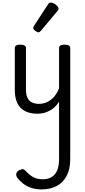

<svg xmlns="http://www.w3.org/2000/svg" viewBox="-20 -859 655 1479"><path d="M269 17Q211 17 172 -3.5Q133 -24 113.5 -64.5Q94 -105 94 -166V-489Q94 -502 104.5 -508.5Q115 -515 136 -515Q158 -515 169 -508.5Q180 -502 180 -489V-166Q180 -131 191 -107Q202 -83 224.5 -71Q247 -59 280 -59Q308 -59 332 -68Q356 -77 375.5 -93Q395 -109 410 -131Q425 -153 435 -178V-489Q435 -502 445.5 -508.5Q456 -515 478 -515Q499 -515 510 -508.5Q521 -502 521 -489V368Q521 444 493.5 496Q466 548 416.5 574Q367 600 300 600Q255 600 219 587.5Q183 575 156.5 554Q130 533 113 510Q103 496 105.5 479.5Q108 463 129 452Q147 443 157.5 444.5Q168 446 180 460Q210 492 239.5 507Q269 522 309 522Q348 522 376 506Q404 490 419.5 455.5Q435 421 435 366V-76Q422 -55 404.5 -37.5Q387 -20 365.5 -8Q344 4 320 10.5Q296 17 269 17ZM277 -610Q266 -610 251 -622Q236 -634 236 -644Q236 -647 237 -650Q238 -653 242 -660L349 -824Q354 -832 359.5 -835.5Q365 -839 373 -839Q383 -839 396.5 -831.5Q410 -824 420.5 -813.5Q431 -803 431 -794Q431 -787 428.5 -782.5Q426 -778 419 -770L296 -623Q284 -610 277 -610Z"/></svg>

Font: Playwrite PT
Style: Regular
Weight: 400
Designer: Veronika Burian, José Scaglione
Foundry: TypeTogether
Version: Version 1.002